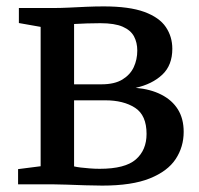

<svg xmlns="http://www.w3.org/2000/svg" viewBox="-20 -576 622 600"><path d="M299.5 4Q275.5 4 245.8 3Q216 2 188.5 1Q161 0 144 0H36.5V-47.5L107 -56.5V-492L39 -504V-551H151.5Q169 -551 195 -552.2Q221 -553.5 249.8 -554.8Q278.5 -556 304 -556Q384 -556 431 -538.8Q478 -521.5 498.2 -491.5Q518.5 -461.5 518.5 -423.5Q518.5 -372 487 -342.5Q455.5 -313 404 -301.5Q450.5 -297.5 484.2 -280.2Q518 -263 536 -234Q554 -205 554 -164Q554 -117 529 -79Q504 -41 448.2 -18.5Q392.5 4 299.5 4ZM291.5 -48.5Q371 -48.5 404.5 -77.8Q438 -107 438 -157.5Q438 -216 402 -239.2Q366 -262.5 309 -262.5H211.5V-56Q219.5 -54 232 -52.5Q244.5 -51 260 -49.8Q275.5 -48.5 291.5 -48.5ZM211.5 -312.5H297Q338 -312.5 362.5 -327.5Q387 -342.5 398 -366.2Q409 -390 409 -418Q409 -443 398.8 -462.2Q388.5 -481.5 363.5 -492.5Q338.5 -503.5 293.5 -503.5Q272.5 -503.5 251.5 -502.8Q230.5 -502 211.5 -501Z"/></svg>

Font: Merriweather 28pt Medium
Style: Regular
Weight: 500
Version: Version 2.100